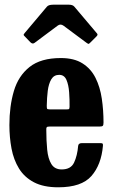

<svg xmlns="http://www.w3.org/2000/svg" viewBox="-20 -782 480 817"><path d="M20 -250Q20 -330 39 -394.5Q58 -459 105.8 -497Q153.5 -535 239 -535Q295.5 -535 331.2 -512.2Q367 -489.5 386.5 -450.5Q406 -411.5 413.2 -362.2Q420.5 -313 420.5 -260.5Q420.5 -249.5 417.2 -246.5Q414 -243.5 403 -243.5H191Q181.5 -243.5 179 -240.8Q176.5 -238 177 -229Q177 -183.5 180.8 -145.2Q184.5 -107 198.5 -84Q212.5 -61 242.5 -61Q281.5 -61 295.2 -90.2Q309 -119.5 312.5 -161Q313.5 -173 328.5 -173H406Q415 -173 416.8 -170.8Q418.5 -168.5 418 -161.5Q411 -81 369 -33Q327 15 228 15Q165 15 124.2 -6.5Q83.5 -28 60.8 -65Q38 -102 29 -149.8Q20 -197.5 20 -250ZM192.5 -316.5H262Q272 -316.5 273.8 -318Q275.5 -319.5 276 -327.5Q276.5 -357.5 274.2 -389Q272 -420.5 262.8 -442Q253.5 -463.5 232 -463.5Q209.5 -463.5 198.2 -444.5Q187 -425.5 183.2 -395.5Q179.5 -365.5 179 -332Q179 -323 180.2 -319.8Q181.5 -316.5 192.5 -316.5ZM109 -602.5 86.5 -626Q80.5 -631.5 80.5 -633.8Q80.5 -636 85.5 -642L179.5 -753.5Q186.5 -762 206 -762H273.5Q289.5 -762 296.5 -753.5L392.5 -640Q398 -634.5 391 -627.5L364 -600.5Q358.5 -595 356.5 -595.2Q354.5 -595.5 348 -600L250.5 -672.5Q237.5 -682 225.5 -673L127 -599.5Q118.5 -593 109 -602.5Z"/></svg>

Font: Besley* Condensed
Style: Bold
Weight: 700
Width: 3
Designer: Owen Earl
Foundry: indestructible type*
Version: Version 3.000; ttfautohint (v1.8.3)